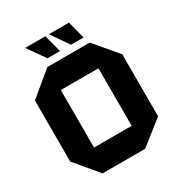

<svg xmlns="http://www.w3.org/2000/svg" viewBox="-204 -1019 1072 1153"><g transform="rotate(-30 332.0 -442.5)"><path d="M169 0 36 -159V-582L201 -719H495L629 -560V-130L464 0ZM202 -559V-160H463V-559ZM228 -764 144 -884V-885H283L315 -764ZM391 -764 308 -884V-885H447L478 -764Z"/></g></svg>

Font: Foldit Thin
Style: Bold
Weight: 700
Version: Version 1.003